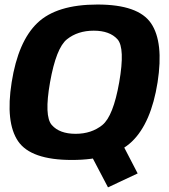

<svg xmlns="http://www.w3.org/2000/svg" viewBox="-20 -701 748 848"><path d="M457 126.5 588 65 497 -110.5 361.5 -55.5ZM297.5 5.5Q478 5.5 562.8 -76Q647.5 -157.5 676 -337.5Q703.5 -515 647.2 -598Q591 -681 410.5 -681Q230 -681 145 -599.5Q60 -518 31.5 -337.5Q3.5 -160 60 -77.2Q116.5 5.5 297.5 5.5ZM314 -110Q243 -110 208.8 -148.8Q174.5 -187.5 201 -337.5Q228 -489.5 275.8 -527.5Q323.5 -565.5 394 -565.5Q464.5 -565.5 498.8 -527.5Q533 -489.5 506.5 -337.5Q480 -187.5 432 -148.8Q384 -110 314 -110Z"/></svg>

Font: Anybody
Style: Bold Italic
Weight: 700
Italic angle: -10°
Designer: Tyler Finck
Foundry: Etcetera Type Company
Version: Version 1.113;gftools[0.9.25]